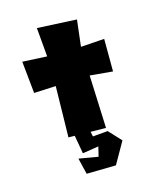

<svg xmlns="http://www.w3.org/2000/svg" viewBox="-127 -601 672 822"><g transform="rotate(-20 208.5 -190.0)"><path d="M201 84 117 62 128 135 258 144 321 53 275 -6H208L203 -45L135 -43L143 47L215 42ZM141 -524V-395L33 -410L35 -267L132 -263L108 -38L273 -21L284 -256L384 -238L396 -382L291 -384L315 -500Z"/></g></svg>

Font: Super Mario
Style: Regular
Weight: 400
Version: Version 1.0